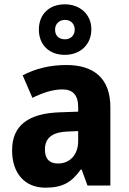

<svg xmlns="http://www.w3.org/2000/svg" viewBox="-20 -859 597 889"><path d="M280 -605C351 -605 403 -652 403 -723C403 -793 350 -839 280 -839C208 -839 160 -793 160 -722C160 -651 208 -605 280 -605ZM281 -677C251 -677 235 -695 235 -722C235 -749 255 -767 281 -767C307 -767 326 -749 326 -722C326 -695 307 -677 281 -677ZM287 -558C210 -558 140 -540 85 -510L130 -406C179 -430 225 -445 269 -445C316 -445 342 -420 342 -363V-342L257 -339C112 -334 36 -279 36 -163C36 -56 95 10 190 10C272 10 312 -16 354 -74H358L385 0H491V-363C491 -493 418 -558 287 -558ZM294 -250 342 -252V-206C342 -141 302 -102 249 -102C211 -102 188 -121 188 -166C188 -217 217 -247 294 -250Z"/></svg>

Font: Noto Sans Armenian SemiCondensed Medium
Style: Regular
Weight: 500
Width: 4
Designer: Monotype Design Team
Foundry: Monotype Imaging Inc.
Version: Version 2.008